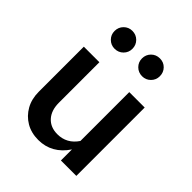

<svg xmlns="http://www.w3.org/2000/svg" viewBox="-206 -862 995 995"><g transform="rotate(45 291.0 -364.5)"><path d="M241 8Q189 8 150 -15Q111 -38 88.5 -78Q66 -118 66 -171V-501H180V-204Q180 -148 209.5 -115.5Q239 -83 290 -83Q324 -83 351.5 -98Q379 -113 399 -143V-501H512V0H399V-81Q370 -37 330 -14.5Q290 8 241 8ZM186 -606Q159 -606 140 -625Q121 -644 121 -671Q121 -699 140 -718Q159 -737 186 -737Q214 -737 233 -718Q252 -699 252 -671Q252 -644 233 -625Q214 -606 186 -606ZM388 -606Q360 -606 341 -625Q322 -644 322 -671Q322 -699 341 -718Q360 -737 388 -737Q416 -737 434.5 -718Q453 -699 453 -671Q453 -644 434 -625Q415 -606 388 -606Z"/></g></svg>

Font: Red Hat Text Medium
Style: Regular
Weight: 500
Designer: Pentagram, MCKL
Foundry: Pentagram, MCKL
Version: Version 1.023